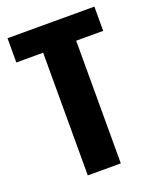

<svg xmlns="http://www.w3.org/2000/svg" viewBox="-123 -708 632 781"><g transform="rotate(-20 193.0 -318.0)"><path d="M381 -636V-531H264V0H121V-531H5V-636Z"/></g></svg>

Font: Teko SemiBold
Style: Regular
Weight: 600
Designer: Manushi Parikh, Jonny Pinhorn
Foundry: Indian Type Foundry
Version: Version 1.106;PS 1.0;hotconv 1.0.78;makeotf.lib2.5.61930; tt